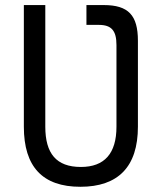

<svg xmlns="http://www.w3.org/2000/svg" viewBox="-20 -713 626 743"><path d="M314.5 -693.4V-616.7H362.3C411.1 -616.7 430.7 -594.7 430.7 -538.6V-222.7C430.7 -119.1 384.3 -66.9 293 -66.9C197.8 -66.9 155.3 -119.1 155.3 -222.7V-693.4H72.3V-222.7C72.3 -67.4 145 9.8 291 9.8C437 9.8 513.7 -67.4 513.7 -222.7V-555.2C513.7 -654.3 476.6 -693.4 381.3 -693.4Z"/></svg>

Font: Cascadia Code SemiLight
Style: Regular
Weight: 350
Monospace: yes
Designer: Aaron Bell
Foundry: Saja Typeworks
Version: Version 2404.023